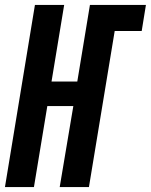

<svg xmlns="http://www.w3.org/2000/svg" viewBox="-38 -755 609 775"><path d="M-18 0 103 -735H221L170 -426H274L325 -735H551L534 -630H425L321 0H203L258 -327H153L99 0Z"/></svg>

Font: Iosevka Curly XBdObl
Style: Regular
Weight: 800
Italic angle: -9°
Monospace: yes
Designer: Belleve Invis
Foundry: Belleve Invis
Version: Version 11.1.0; ttfautohint (v1.8.3)